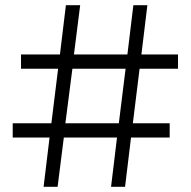

<svg xmlns="http://www.w3.org/2000/svg" viewBox="-20 -720 736 740"><path d="M666 -455V-510H525L548 -700H494L471 -510H265L289 -700H234L211 -510H61V-455H204L178 -245H29V-190H171L148 0H202L226 -190H431L408 0H462L485 -190H634V-245H492L518 -455ZM438 -245H232L259 -455H464Z"/></svg>

Font: Montserrat Lite
Style: Regular
Weight: 400
Designer: Julieta Ulanovsky
Foundry: Julieta Ulanovsky
Version: Version 7.200;PS 007.200;hotconv 1.0.88;makeotf.lib2.5.64775